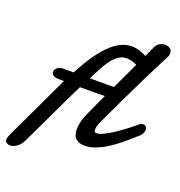

<svg xmlns="http://www.w3.org/2000/svg" viewBox="-206 -765 968 1032"><g transform="rotate(20 278.5 -249.0)"><path d="M382.3 -337.9 454.1 -491.2Q422.4 -506.8 395.5 -506.8Q369.1 -506.8 348.6 -492.7Q328.1 -478.5 310.5 -455.1Q293 -431.6 277.1 -401.1Q261.2 -370.6 244.6 -337.9H358.4ZM380.4 -141.1Q375 -129.9 369.9 -115Q364.7 -100.1 364.7 -88.4Q364.7 -81.1 367.7 -76.7Q370.6 -72.3 378.9 -72.3Q389.2 -72.3 404.5 -78.4Q419.9 -84.5 437.7 -94.5Q455.6 -104.5 474.9 -117.4Q494.1 -130.4 513.2 -144.3Q532.2 -158.2 549.6 -172.1Q566.9 -186 580.6 -197.8Q584.5 -201.2 589.8 -202.6Q595.2 -204.1 599.1 -204.1Q608.9 -204.1 615.2 -197.3Q621.6 -190.4 621.6 -179.2Q621.6 -168.9 614.7 -156.2Q607.9 -143.6 590.8 -131.3Q559.6 -102.5 527.8 -76.7Q496.1 -50.8 464.6 -31Q433.1 -11.2 402.1 0.5Q371.1 12.2 341.8 12.2Q321.8 12.2 308.3 6.8Q294.9 1.5 286.9 -7.8Q278.8 -17.1 275.4 -29.8Q272 -42.5 272 -56.6Q272 -80.6 279.1 -105.7Q286.1 -130.9 295.9 -151.9Q310.1 -184.1 325 -215.8Q339.8 -247.6 353 -275.9Q314.9 -274.9 280.8 -274.9Q246.6 -274.9 210.9 -274.9Q198.2 -250 182.4 -217Q166.5 -184.1 149.2 -147.9Q131.8 -111.8 114.5 -75Q97.2 -38.1 81.5 -5.1Q65.9 27.8 53.2 54.4Q40.5 81.1 32.7 96.7Q27.3 107.9 19.5 117.4Q11.7 127 2.4 133.8Q-6.8 140.6 -16.6 144.3Q-26.4 147.9 -34.7 147.9Q-46.4 147.9 -55.7 142.1Q-64.9 136.2 -64.9 123.5Q-64.9 117.2 -62 108.6Q-59.1 100.1 -53.7 88.9L118.7 -276.4H92.8Q65.9 -276.4 56.2 -284.7Q46.4 -293 46.4 -304.2Q46.4 -315.9 58.6 -326.9Q70.8 -337.9 94.2 -337.9H151.9Q186.5 -404.3 218.8 -449.7Q251 -495.1 281.7 -523.4Q312.5 -551.8 341.6 -564.2Q370.6 -576.7 398.9 -576.7Q420.9 -576.7 441.7 -570.3Q462.4 -564 483.4 -552.7L510.7 -611.3Q519.5 -630.4 534.4 -638.2Q549.3 -646 564.5 -646Q579.6 -646 592 -637.7Q604.5 -629.4 604.5 -610.8Q604.5 -601.6 600.3 -592Q596.2 -582.5 589.8 -571.3Q577.6 -548.3 560.8 -515.1Q543.9 -481.9 524.7 -442.9Q505.4 -403.8 485.1 -361.6Q464.8 -319.3 445.6 -279.3Q426.3 -239.3 409.4 -203.4Q392.6 -167.5 380.4 -141.1Z"/></g></svg>

Font: Damion
Style: Regular
Weight: 400
Foundry: vernon adams
Version: Version 1.000